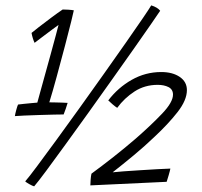

<svg xmlns="http://www.w3.org/2000/svg" viewBox="-20 -668 732 697"><path d="M159 -296.5Q165 -296.5 178.2 -296.2Q191.5 -296 205 -295.5Q218.5 -295 225.5 -294.5Q223.5 -287.5 218.8 -273.5Q214 -259.5 211 -252.5Q201.5 -252.5 176.8 -252Q152 -251.5 122.5 -250.5Q93 -249.5 68.2 -248.5Q43.5 -247.5 34 -246.5Q35 -254 39 -268.8Q43 -283.5 45.5 -288.5Q52.5 -289.5 67.2 -291Q82 -292.5 96 -293.8Q110 -295 115.5 -295.5Q117.5 -303 125.2 -330.8Q133 -358.5 143.2 -396Q153.5 -433.5 164 -471.2Q174.5 -509 182.2 -538.2Q190 -567.5 192.5 -577.5Q187.5 -574 169.5 -560.8Q151.5 -547.5 132.5 -533Q113.5 -518.5 105.5 -512.5Q98 -529 94.5 -548.5Q100.5 -553.5 121.2 -569.8Q142 -586 166.5 -604.2Q191 -622.5 207.5 -633.5Q214.5 -633.5 227.8 -632.8Q241 -632 248 -630.5Q247.5 -626.5 238.8 -591.2Q230 -556 216 -502.2Q202 -448.5 185.5 -388.5Q178.5 -363 171.8 -339.5Q165 -316 159 -296.5ZM529 -648.5Q551.5 -641.5 561.5 -629Q553 -616.5 527.8 -579.8Q502.5 -543 465.8 -491Q429 -439 386.2 -378.5Q343.5 -318 299.8 -257.2Q256 -196.5 216.8 -142.2Q177.5 -88 148 -48.2Q118.5 -8.5 104 8.5Q98 7 86.5 0.5Q75 -6 71.5 -9.5Q85.5 -25.5 115.2 -65.5Q145 -105.5 185 -160.2Q225 -215 269.5 -277Q314 -339 357.2 -400Q400.5 -461 437.2 -513.5Q474 -566 498.5 -602Q523 -638 529 -648.5ZM598.5 -56Q597 -48 592 -30.8Q587 -13.5 585 -8L308 5Q308 -2 309 -15.5Q310 -29 312 -37.5Q349.5 -65 391.5 -98Q433.5 -131 473.5 -165.5Q529 -214 568.5 -255.5Q608 -297 608 -324.5Q608 -343.5 591.8 -351.8Q575.5 -360 552.5 -360Q505.5 -360 468.5 -336Q431.5 -312 405.5 -276.5Q399 -280.5 389 -289Q379 -297.5 373 -303.5Q408.5 -350 458.2 -378.2Q508 -406.5 565.5 -406.5Q606.5 -406.5 632.5 -388.8Q658.5 -371 658.5 -341Q658.5 -304.5 624.5 -261Q590.5 -217.5 540 -170.5Q504.5 -136.5 465 -103.8Q425.5 -71 389 -42.5Q401.5 -44 428.5 -46Q455.5 -48 488.2 -50Q521 -52 550.8 -53.8Q580.5 -55.5 598.5 -56Z"/></svg>

Font: Grandstander ExtraLight
Style: Italic
Weight: 200
Italic angle: -15°
Designer: Tyler Finck
Foundry: Etcetera Type Co
Version: Version 1.200; ttfautohint (v1.8.3)